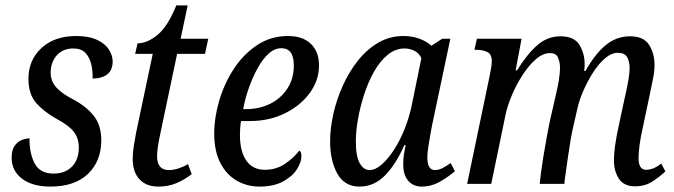

<svg xmlns="http://www.w3.org/2000/svg" viewBox="-20 -679 2490 709"><path d="M166 10Q100 10 61.5 -19Q23 -48 23 -97Q23 -125 34 -140.5Q45 -156 60.5 -162Q76 -168 89 -168Q88 -115 107.5 -76.5Q127 -38 178 -38Q220 -38 245.5 -63.5Q271 -89 271 -135Q271 -169 252 -193Q233 -217 189 -240Q141 -267 113 -299.5Q85 -332 85 -388Q85 -457 133 -501.5Q181 -546 261 -546Q309 -546 339 -531.5Q369 -517 382.5 -495.5Q396 -474 396 -452Q396 -420 376 -404.5Q356 -389 322 -389Q323 -416 317 -441.5Q311 -467 295.5 -483.5Q280 -500 251 -500Q213 -500 190.5 -475.5Q168 -451 167 -412Q167 -379 188 -356Q209 -333 250 -312Q299 -286 326.5 -251Q354 -216 354 -161Q354 -84 305 -37Q256 10 166 10Z M565 10Q520 10 495 -17Q470 -44 470 -93Q470 -115 474.5 -143Q479 -171 483 -191L544 -480H479L488 -519Q524 -519 562 -550.5Q600 -582 631 -659H673L647 -536H749L737 -480H634L574 -195Q568 -168 564 -143.5Q560 -119 560 -103Q560 -51 603 -51Q621 -51 640.5 -57.5Q660 -64 674 -73L688 -36Q661 -15 631 -2.5Q601 10 565 10Z M938 10Q892 10 854 -12Q816 -34 793.5 -77.5Q771 -121 771 -187Q771 -243 789 -305.5Q807 -368 842 -422.5Q877 -477 928 -511.5Q979 -546 1044 -546Q1098 -546 1128 -517Q1158 -488 1158 -437Q1158 -383 1124.5 -336.5Q1091 -290 1033 -261Q975 -232 902 -232H870Q868 -221 867 -206.5Q866 -192 866 -181Q866 -120 889.5 -86Q913 -52 958 -52Q1000 -52 1033 -74.5Q1066 -97 1085 -123Q1093 -119 1093 -102Q1093 -80 1076.5 -54Q1060 -28 1025.5 -9Q991 10 938 10ZM888 -276Q938 -276 978 -296Q1018 -316 1041.5 -352.5Q1065 -389 1065 -437Q1065 -501 1019 -501Q994 -501 972 -481Q950 -461 931.5 -427.5Q913 -394 899 -354.5Q885 -315 878 -276Z M1308 10Q1252 10 1225.5 -38Q1199 -86 1199 -157Q1199 -205 1211 -258.5Q1223 -312 1246 -363Q1269 -414 1302 -455.5Q1335 -497 1377 -521.5Q1419 -546 1470 -546Q1502 -546 1529 -536Q1556 -526 1573 -510L1613 -536H1643L1575 -214Q1573 -203 1569 -181Q1565 -159 1561.5 -136Q1558 -113 1558 -98Q1558 -51 1586 -51Q1600 -51 1614.5 -58.5Q1629 -66 1644 -77L1660 -47Q1640 -29 1607 -9.5Q1574 10 1537 10Q1506 10 1487.5 -11.5Q1469 -33 1469 -71Q1469 -93 1471.5 -108.5Q1474 -124 1478 -143H1473Q1442 -72 1401.5 -31Q1361 10 1308 10ZM1345 -51Q1366 -51 1389.5 -71.5Q1413 -92 1435 -126Q1457 -160 1474 -202.5Q1491 -245 1500 -288L1536 -464Q1528 -482 1511 -491Q1494 -500 1474 -500Q1440 -500 1411.5 -476.5Q1383 -453 1361.5 -415Q1340 -377 1325 -331Q1310 -285 1302 -239.5Q1294 -194 1294 -158Q1294 -101 1308.5 -76Q1323 -51 1345 -51Z M2325 9Q2284 9 2265.5 -19Q2247 -47 2247 -87Q2247 -110 2251.5 -142.5Q2256 -175 2267 -225L2284 -304Q2287 -318 2292 -340.5Q2297 -363 2301 -386.5Q2305 -410 2305 -428Q2305 -451 2296 -467.5Q2287 -484 2262 -484Q2238 -484 2214.5 -464Q2191 -444 2170.5 -412Q2150 -380 2134 -343.5Q2118 -307 2111 -273L2096 -207Q2092 -191 2087 -162Q2082 -133 2077.5 -100.5Q2073 -68 2069 -40.5Q2065 -13 2064 0H1973Q1974 -13 1977.5 -40Q1981 -67 1986.5 -100.5Q1992 -134 1998 -167Q2004 -200 2009 -225L2027 -304Q2029 -315 2034.5 -337.5Q2040 -360 2044 -385Q2048 -410 2048 -430Q2048 -448 2041 -465.5Q2034 -483 2011 -483Q1985 -483 1959 -460.5Q1933 -438 1910 -402.5Q1887 -367 1870.5 -328Q1854 -289 1847 -256L1794 0H1705L1789 -403Q1796 -436 1796 -453Q1796 -479 1779.5 -487Q1763 -495 1739 -495H1732L1741 -536H1906L1884 -419H1889Q1927 -480 1964.5 -512.5Q2002 -545 2050 -545Q2100 -545 2119.5 -513.5Q2139 -482 2139 -441Q2139 -430 2137 -417H2142Q2178 -481 2217.5 -513Q2257 -545 2307 -545Q2357 -545 2377 -513Q2397 -481 2397 -440Q2397 -413 2390 -381.5Q2383 -350 2378 -323L2353 -205Q2346 -174 2342 -145.5Q2338 -117 2338 -95Q2338 -52 2366 -52Q2393 -52 2422 -75L2437 -46Q2417 -27 2389.5 -9Q2362 9 2325 9Z"/></svg>

Font: Noto Serif Condensed
Style: Italic
Weight: 400
Width: 3
Italic angle: -12°
Designer: Monotype Design Team
Foundry: Monotype Imaging Inc.
Version: Version 2.014; ttfautohint (v1.8.4.7-5d5b)